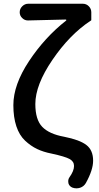

<svg xmlns="http://www.w3.org/2000/svg" viewBox="-20 -815 530 1032"><path d="M441.4 168.9Q430.7 187.5 410.2 194.3Q400.4 197.3 390.6 197.3Q379.9 197.3 369.1 193.4Q352.5 186.5 347.7 169.9Q346.7 164.1 346.7 159.2Q346.7 147.5 353.5 137.7Q377.9 103.5 377.9 77.1Q377.9 52.7 354 39.6Q330.1 26.4 257.8 10.7Q212.9 2 179.2 -14.2Q145.5 -30.3 114.7 -59.1Q84 -87.9 67.9 -136.2Q51.8 -184.6 51.8 -250Q51.8 -359.4 136.2 -486.8Q220.7 -614.3 335 -704.1Q336.9 -705.1 336.4 -707.5Q335.9 -710 333 -710Q181.6 -707 131.8 -705.1Q130.9 -705.1 129.9 -705.1Q112.3 -705.1 99.6 -717.8Q85.9 -730.5 85.9 -749Q85.9 -767.6 99.6 -781.2Q113.3 -794.9 131.8 -794.9H424.8Q444.3 -794.9 457.5 -781.2Q470.7 -767.6 470.7 -749V-708Q470.7 -703.1 465.8 -703.1Q464.8 -703.1 464.8 -702.1Q353.5 -627.9 261.7 -493.2Q169.9 -358.4 169.9 -255.9Q169.9 -171.9 207 -133.3Q244.1 -94.7 324.2 -80.1Q408.2 -63.5 444.3 -35.6Q480.5 -7.8 480.5 48.8Q480.5 98.6 441.4 168.9Z"/></svg>

Font: Gen Jyuu GothicX Medium
Style: Regular
Weight: 500
Designer: Ryoko NISHIZUKA (kana &amp; ideographs); Paul D. Hunt (Latin, Greek &amp; Cyrillic); Wenlong ZHANG (bopomofo); Sandoll C
Version: Version 1.058.20140828